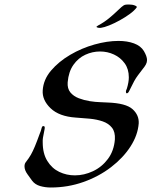

<svg xmlns="http://www.w3.org/2000/svg" viewBox="-20 -835 674 854"><path d="M206 -1Q181 -1 158.5 -7.5Q136 -14 123 -31Q116 -41 102.5 -59.5Q89 -78 89 -95Q89 -107 95 -114Q109 -132 117.5 -147Q126 -162 135 -183.5Q144 -205 157 -241Q162 -252 165 -265Q168 -278 177 -273Q181 -271 177 -253.5Q173 -236 171 -222Q170 -217 170 -212Q170 -207 170 -202Q170 -152 190.5 -119Q211 -86 243.5 -70.5Q276 -55 313 -55Q354 -55 393.5 -73.5Q433 -92 460 -128Q487 -164 491 -215Q493 -248 478 -267Q463 -286 437 -295Q411 -304 379.5 -307Q348 -310 317 -312Q243 -317 205 -353.5Q167 -390 170 -433Q173 -481 207 -521Q241 -561 292 -591Q343 -621 400 -637Q457 -653 507 -653Q546 -653 576 -642Q606 -631 620 -608Q634 -584 634 -568Q634 -558 629 -548.5Q624 -539 614 -527Q602 -511 593.5 -500Q585 -489 576.5 -473.5Q568 -458 555 -431Q550 -420 544 -420Q540 -420 540 -427Q540 -433 544 -440Q553 -469 553 -491Q553 -528 534.5 -553.5Q516 -579 487 -592.5Q458 -606 425 -606Q391 -606 359.5 -591.5Q328 -577 306.5 -546.5Q285 -516 281 -469Q279 -441 293 -424Q307 -407 330.5 -398Q354 -389 379.5 -385Q405 -381 427 -380.5Q449 -380 459 -379Q540 -376 569.5 -349.5Q599 -323 597 -286Q593 -234 560.5 -183.5Q528 -133 474 -91.5Q420 -50 351 -25.5Q282 -1 206 -1ZM423 -711Q418 -711 413.5 -712.5Q409 -714 409 -716Q409 -717 417 -722Q445 -737 467.5 -756Q490 -775 506.5 -791Q523 -807 530 -811Q535 -814 541 -814.5Q547 -815 553 -815Q569 -815 580 -810.5Q591 -806 588 -802Q578 -788 557.5 -773Q537 -758 512.5 -744.5Q488 -731 465.5 -722Q443 -713 428 -711Z"/></svg>

Font: Kings
Style: Regular
Weight: 400
Designer: Robert E. Leuschke
Foundry: Robert E. Leuschke
Version: Version 1.010; ttfautohint (v1.8.3)